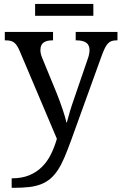

<svg xmlns="http://www.w3.org/2000/svg" viewBox="-20 -695 605 956"><path d="M564.9 -536.1V-494.1H562Q547.4 -494.1 536.9 -491Q526.4 -487.8 517.8 -479Q509.3 -470.2 502 -455.1Q494.6 -439.9 485.8 -416L334 3.9Q316.4 52.2 300.8 88.9Q285.2 125.5 268.1 151.6Q251 177.7 230.7 194.8Q210.4 211.9 184.6 222.2Q158.7 232.4 125 236.3Q91.3 240.2 46.9 240.2H38.1V192.9Q88.9 192.9 125.5 177.7Q162.1 162.6 188.7 136.2Q215.3 109.9 233.2 74Q251 38.1 263.2 -3.9L78.1 -440.9Q71.3 -456.5 64.9 -466.6Q58.6 -476.6 50.5 -482.9Q42.5 -489.3 32 -491.7Q21.5 -494.1 6.8 -494.1H3.9V-536.1H244.1V-494.1H241.2Q210.9 -494.1 196 -482.4Q181.2 -470.7 181.2 -445.8Q181.2 -437.5 182.9 -429Q184.6 -420.4 189 -409.2L262.2 -231Q269 -213.9 276.6 -193.6Q284.2 -173.3 290.8 -153.6Q297.4 -133.8 302.7 -116.2Q308.1 -98.6 310.1 -85.9H313Q318.4 -107.9 327.9 -139.4Q337.4 -170.9 350.1 -207L417 -401.9Q421.4 -414.1 423.6 -425.3Q425.8 -436.5 425.8 -444.8Q425.8 -470.7 409.4 -482.4Q393.1 -494.1 359.9 -494.1H356.9V-536.1ZM444.8 -616.2H154.8V-675.3H444.8Z"/></svg>

Font: Noto Serif
Style: Regular
Weight: 400
Designer: Monotype Design team
Foundry: Monotype Imaging Inc.
Version: Version 1.02